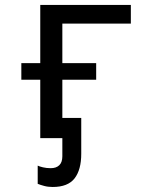

<svg xmlns="http://www.w3.org/2000/svg" viewBox="-20 -556 640 773"><path d="M142.1 0V-234.9H65.9V-301.8H142.1V-536.1H506.8V-460.9H231V-301.8H367.2V-234.9H231V-81.1H307.1V63Q307.1 127.4 280.3 162.1Q253.4 196.8 191.9 196.8Q173.3 196.8 158 192.6Q142.6 188.5 131.8 184.1V110.8Q138.7 114.3 153.1 117.7Q167.5 121.1 184.1 121.1Q206.5 121.1 218.8 109.1Q231 97.2 231 73.2V0Z"/></svg>

Font: Droid Sans Mono
Style: Regular
Weight: 400
Monospace: yes
Foundry: Ascender Corporation
Version: Version 1.00 build 112